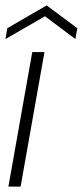

<svg xmlns="http://www.w3.org/2000/svg" viewBox="-27 -688 305 708"><path d="M4 0 92 -496H137L49 0ZM-7 -544 0 -584 145 -668 258 -584 251 -544 139 -628Z"/></svg>

Font: DM Sans 36pt ExtraLight
Style: Italic
Weight: 250
Italic angle: -10°
Designer: Colophon Foundry, Jonny Pinhorn
Foundry: Colophon Foundry
Version: Version 4.004;gftools[0.9.30]